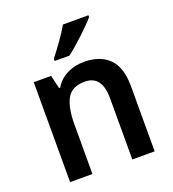

<svg xmlns="http://www.w3.org/2000/svg" viewBox="-138 -872 880 977"><g transform="rotate(-20 301.5 -383.0)"><path d="M349 -551Q300 -551 258 -531Q216 -511 191 -469H185L168 -541H74V0H195V-268Q195 -359 221.5 -407Q248 -455 318 -455Q411 -455 411 -332V0H532V-352Q532 -456 483.5 -503.5Q435 -551 349 -551ZM452 -766H314Q295 -732 264 -689Q233 -646 211 -618V-606H291Q327 -633 377.5 -680.5Q428 -728 452 -756Z"/></g></svg>

Font: Noto Sans Display Medium
Style: Regular
Weight: 500
Designer: Monotype Design Team
Foundry: Monotype Imaging Inc.
Version: Version 1.900